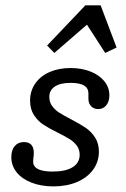

<svg xmlns="http://www.w3.org/2000/svg" viewBox="-20 -677 464 709"><path d="M21.8 -96.8Q21.8 -122.6 34.3 -137.5Q46.8 -152.4 68.5 -152.4Q86.3 -152.4 95.6 -142.3Q104.8 -132.3 104.8 -112.1Q104.8 -107.3 104.4 -102.4Q104 -97.6 103.2 -92.7Q103.2 -88.7 102.8 -86.3Q102.4 -83.9 102.4 -79.8Q102.4 -67.7 110.5 -59.7Q118.5 -51.6 134.7 -47.6Q150.8 -43.5 175 -43.5Q222.6 -43.5 248.4 -59.7Q274.2 -75.8 274.2 -105.6Q274.2 -125 263.7 -139.1Q253.2 -153.2 237.1 -163.3Q221 -173.4 193.5 -187.1Q160.5 -203.2 139.9 -216.9Q119.4 -230.6 105.2 -252.4Q91.1 -274.2 91.1 -305.6Q91.1 -341.1 110.1 -368.5Q129 -396 162.9 -410.9Q196.8 -425.8 240.3 -425.8Q281.5 -425.8 314.1 -412.9Q346.8 -400 365.3 -377Q383.9 -354 383.9 -325Q383.9 -302.4 372.6 -288.3Q361.3 -274.2 342.7 -274.2Q326.6 -274.2 316.5 -284.7Q306.5 -295.2 306.5 -312.1Q306.5 -316.1 306.5 -318.5Q306.5 -321 306.5 -325Q306.5 -327.4 306.5 -328.6Q306.5 -329.8 306.5 -332.3Q306.5 -351.6 290.3 -361.3Q274.2 -371 241.1 -371Q202.4 -371 182.3 -357.3Q162.1 -343.5 162.1 -319.4Q162.1 -300 172.6 -285.5Q183.1 -271 198.8 -260.9Q214.5 -250.8 242.7 -236.3Q276.6 -218.5 296.8 -204.8Q316.9 -191.1 331 -169.4Q345.2 -147.6 345.2 -116.9Q345.2 -79.8 323.8 -50.4Q302.4 -21 264.1 -4.8Q225.8 11.3 177.4 11.3Q132.3 11.3 96.8 -2.4Q61.3 -16.1 41.5 -40.7Q21.8 -65.3 21.8 -96.8ZM154 -508.9 295.2 -657.3H351.6L410.5 -501.6L368.5 -481.5L286.3 -608.9L331.5 -612.1L180.6 -481.5Z"/></svg>

Font: Playfair Micro SmCond SmLight
Style: Italic
Weight: 360
Width: 4
Italic angle: -15.6°
Designer: Claus Eggers Sørensen
Foundry: Claus Eggers Sørensen
Version: Version 2.203;Glyphs 3.3 (3326)